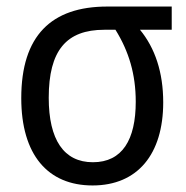

<svg xmlns="http://www.w3.org/2000/svg" viewBox="-20 -557 570 587"><path d="M263 10C401 10 479 -86 479 -244C479 -336 454 -410 408 -466H505V-537H308C137 -537 45 -448 45 -257C45 -84 126 10 263 10ZM264 -61C175 -61 129 -130 129 -258C129 -403 183 -466 299 -466H333C374 -400 395 -330 395 -246C395 -130 354 -61 264 -61Z"/></svg>

Font: Noto Sans Mono Condensed
Style: Regular
Weight: 400
Width: 3
Designer: Monotype Design Team
Foundry: Monotype Imaging Inc.
Version: Version 2.014